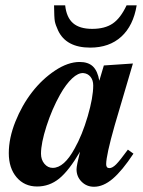

<svg xmlns="http://www.w3.org/2000/svg" viewBox="-20 -691 540 725"><path d="M462.9 -126 483.9 -110.8Q441.4 -46.4 405.8 -16.1Q370.1 14.2 335 14.2Q307.1 14.2 288.1 -4.9Q269 -23.9 269 -51.8Q269 -65.4 282.2 -118.2Q240.2 -46.4 203.4 -16.6Q166.5 13.2 120.1 13.2Q72.3 13.2 42.7 -21.5Q13.2 -56.2 13.2 -112.8Q13.2 -169.4 38.1 -231.7Q63 -293.9 101.3 -343.3Q139.6 -392.6 188.2 -424.8Q236.8 -457 280.8 -457Q313 -457 330.8 -440.2Q348.6 -423.3 355 -386.2L372.1 -443.8L481.9 -451.2L413.1 -217.8Q380.9 -104.5 380.9 -70.8Q380.9 -56.2 393.1 -56.2Q404.3 -56.2 418.5 -70.3Q432.6 -84.5 462.9 -126ZM294.9 -415Q275.4 -416.5 252.2 -394.8Q229 -373 207 -334Q176.3 -279.3 155.5 -214.6Q134.8 -149.9 134.8 -110.8Q134.8 -87.9 147.7 -72.5Q160.6 -57.1 179.2 -57.1Q222.2 -57.1 262.2 -130.9Q290.5 -181.2 311.3 -252.2Q332 -323.2 332 -368.2Q332 -388.2 321.8 -400.9Q311.5 -413.6 294.9 -415ZM458 -670.9H496.1Q483.4 -593.8 438 -552.5Q392.6 -511.2 320.8 -511.2Q229.5 -511.2 199.2 -576.2Q189.5 -597.2 187 -610.8Q184.6 -624.5 184.1 -670.9H226.1Q231 -625 255.9 -603.5Q280.8 -582 328.1 -582Q376 -582 405.5 -602.1Q435.1 -622.1 458 -670.9Z"/></svg>

Font: Accordance
Style: Bold-Italic
Weight: 700
Italic angle: -11°
Version: Version 1.2 (build January 31, 2020) Miklal Software Solutio